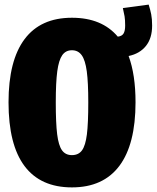

<svg xmlns="http://www.w3.org/2000/svg" viewBox="-20 -793 680 833"><path d="M538 -550Q568 -469 568 -349Q568 -167 498 -73.5Q428 20 292 20Q156 20 86.5 -72.5Q17 -165 17 -349Q17 -530 86.5 -623Q156 -716 292 -716Q422 -716 491 -634Q509 -636 516 -647.5Q523 -659 523 -682Q523 -707 520.5 -722Q518 -737 513 -758L625 -773Q632 -751 636 -731Q640 -711 640 -682Q640 -627 613 -593.5Q586 -560 538 -550ZM363 -349Q363 -435 356.5 -483.5Q350 -532 334.5 -553.5Q319 -575 292 -575Q265 -575 250 -553.5Q235 -532 228.5 -484Q222 -436 222 -349Q222 -259 228 -210.5Q234 -162 249 -141Q264 -120 292 -120Q321 -120 336 -141Q351 -162 357 -210Q363 -258 363 -349Z"/></svg>

Font: Fira Sans Extra Condensed Black
Style: Regular
Weight: 900
Width: 1
Designer: Carrois Corporate & Edenspiekermann AG
Foundry: Carrois Corporate GbR & Edenspiekermann AG
Version: Version 4.203